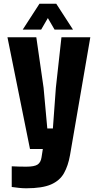

<svg xmlns="http://www.w3.org/2000/svg" viewBox="-20 -800 525 1031"><path d="M141 0 20 -600H175L214 -329L234 -110H264L280 -329L310 -600H465L356 33Q346 90 323.5 130Q301 170 254 190.5Q207 211 121 211Q103 211 83 209Q63 207 43 204V93Q57 94 81.5 94.5Q106 95 121 95Q165 95 182 83.5Q199 72 203 45L210 0ZM102 -641 192 -780H282L372 -641H273L237 -703L201 -641Z"/></svg>

Font: Big Shoulders Text Black
Style: Regular
Weight: 900
Designer: Patric King
Foundry: XO Type Co
Version: Version 1.000; ttfautohint (v1.8.2)